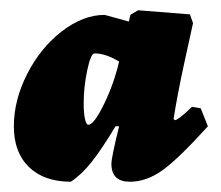

<svg xmlns="http://www.w3.org/2000/svg" viewBox="-20 -673 430 374"><path d="M354 -465 371 -462 385 -427Q327 -363 296 -341Q265 -319 233 -319Q197 -319 197 -354Q197 -366 212 -427H205Q178 -382 158.5 -357.5Q139 -333 118 -319Q66 -319 36.5 -347.5Q7 -376 7 -427Q7 -478 33 -529Q59 -580 100.5 -612Q142 -644 184 -644L231 -631L234 -644L249 -653L350 -645L356 -628Q352 -610 339 -550.5Q326 -491 318 -441L321 -439Q327 -439 354 -465ZM212 -553Q186 -569 164 -569Q157 -569 150 -536.5Q143 -504 143 -471Q143 -453 145.5 -441.5Q148 -430 152 -430Q163 -430 182.5 -470Q202 -510 212 -553Z"/></svg>

Font: Alegreya Black
Style: Italic
Weight: 900
Italic angle: -7°
Designer: Juan Pablo del Peral
Foundry: Huerta Tipografica
Version: Version 2.007; ttfautohint (v1.6)